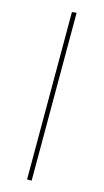

<svg xmlns="http://www.w3.org/2000/svg" viewBox="-116 -773 438 811"><g transform="rotate(15 103.0 -367.0)"><path d="M113 0H93V-732L113 -734Z"/></g></svg>

Font: FiraGO Thin
Style: Regular
Weight: 100
Designer: bBox Type
Foundry: bBox Type GmbH
Version: Version 1.001;PS 001.001;hotconv 1.0.88;makeotf.lib2.5.64775